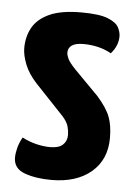

<svg xmlns="http://www.w3.org/2000/svg" viewBox="-44 -545 405 589"><g transform="rotate(5 159.0 -250.0)"><path d="M136 10Q88 10 53.5 -2.5Q19 -15 19 -49Q19 -61 23 -77.5Q27 -94 37 -112Q58 -101 80.5 -95.5Q103 -90 124 -90Q150 -90 162.5 -101.5Q175 -113 175 -132Q175 -143 171.5 -157Q168 -171 153 -188L66 -280Q40 -308 29 -336Q18 -364 18 -386Q18 -421 33.5 -449Q49 -477 85 -493.5Q121 -510 183 -510Q239 -510 265 -499.5Q291 -489 298.5 -474.5Q306 -460 306 -447Q306 -418 284 -393Q264 -404 242.5 -409Q221 -414 198 -414Q174 -414 162.5 -406Q151 -398 151 -384Q151 -376 156 -365Q161 -354 180 -334L254 -259Q284 -225 294 -198.5Q304 -172 304 -134Q304 -67 258.5 -28.5Q213 10 136 10Z"/></g></svg>

Font: Yanone Kaffeesatz
Style: Bold
Weight: 700
Designer: Yanone (Cyrillic: Daniel Pouzeot, Huerta Tipografica, and Cyreal)
Foundry: Yanone
Version: Version 2.003